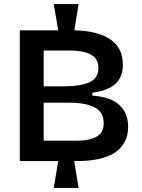

<svg xmlns="http://www.w3.org/2000/svg" viewBox="-20 -803 705 950"><path d="M78 -6V-653H268L246 -783H369L348 -653Q458 -651 523 -610Q588 -569 588 -481Q588 -424 552.5 -389.5Q517 -355 437 -344V-330Q529 -323 571.5 -282.5Q614 -242 614 -176Q614 -93 550.5 -49.5Q487 -6 360 -6H347L369 127H246L268 -6ZM196 -376H301Q378 -376 422.5 -396Q467 -416 467 -466Q467 -514 428.5 -533.5Q390 -553 327 -553H196ZM196 -107H363Q421 -107 457 -126Q493 -145 493 -194Q493 -249 447.5 -272Q402 -295 323 -295H196Z"/></svg>

Font: Bricolage Grotesque 10pt SemiBold
Style: Regular
Weight: 600
Designer: Mathieu Triay
Foundry: Atelier Triay
Version: Version 1.000; ttfautohint (v1.8.4.7-5d5b);gftools[0.9.29]